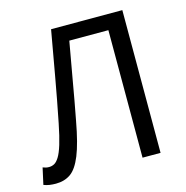

<svg xmlns="http://www.w3.org/2000/svg" viewBox="-109 -836 922 953"><g transform="rotate(-15 352.0 -359.5)"><path d="M62.8 13.4Q45.8 13.4 30.6 11.2Q15.4 9 0.4 3.2L19.2 -81.8Q27.2 -78.5 34.7 -76.8Q42.2 -75.1 51 -75.1Q65.6 -75.1 78.2 -81.9Q90.8 -88.6 103.2 -108.5Q115.7 -128.5 127.8 -167.7Q139.9 -207 152.9 -272.1Q175.9 -387.1 195.9 -499.8Q215.9 -612.6 237.4 -733.4H603.5V0H510.9V-655.2H310.1Q291.6 -554.8 275 -457.6Q258.3 -360.5 239.4 -262Q219.1 -150.7 194.8 -90.8Q170.5 -31 138.8 -8.8Q107.1 13.4 62.8 13.4Z"/></g></svg>

Font: Noto Sans SC Thin
Style: Regular
Weight: 100
Designer: Ryoko NISHIZUKA 西塚涼子 (kana, bopomofo & ideographs); Paul D. Hunt (Latin, Greek & Cyrillic); Sandoll Communications 산돌커뮤니
Foundry: Adobe
Version: Version 2.004-H2;hotconv 1.0.118;makeotfexe 2.5.65603